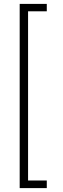

<svg xmlns="http://www.w3.org/2000/svg" viewBox="-20 -831 323 985"><path d="M81 134V-811H220V-773H124V95H220V134Z"/></svg>

Font: DM Sans 9pt ExtraLight
Style: Regular
Weight: 250
Version: Version 4.004;gftools[0.9.30]